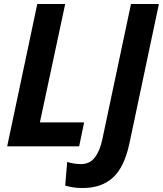

<svg xmlns="http://www.w3.org/2000/svg" viewBox="-20 -734 817 963"><path d="M16 0 167 -714H307L180 -120H402L377 0ZM395 209Q365 209 345 205.5Q325 202 307 197L317 78Q332 83 349 86Q366 89 386 89Q430 89 455.5 56Q481 23 493 -34L637 -714H777L629 -14Q603 106 545.5 157.5Q488 209 395 209Z"/></svg>

Font: Noto Sans SemiCondensed
Style: Bold Italic
Weight: 700
Width: 4
Italic angle: -12°
Designer: Monotype Design Team
Foundry: Monotype Imaging Inc.
Version: Version 2.013; ttfautohint (v1.8.4.7-5d5b)